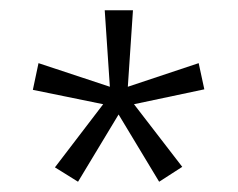

<svg xmlns="http://www.w3.org/2000/svg" viewBox="-20 -780 463 374"><path d="M239 -760H184L194 -611L55 -657L44 -605L181 -577L87 -454L132 -426L211 -557L290 -426L335 -455L241 -577L378 -606L367 -657L229 -611Z"/></svg>

Font: Noto Sans Thai Looped Condensed Light
Style: Regular
Weight: 300
Width: 3
Designer: Sasikarn Vongin, Ben Mitchell
Foundry: The Fontpad Ltd
Version: Version 1.001